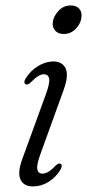

<svg xmlns="http://www.w3.org/2000/svg" viewBox="-20 -677 320 706"><path d="M214.5 -552Q194 -552 183 -564.2Q172 -576.5 174 -594.5Q176 -616.5 194.8 -636.8Q213.5 -657 240 -657Q261 -657 271.5 -644.8Q282 -632.5 279.5 -614Q277.5 -591 259 -571.5Q240.5 -552 214.5 -552ZM128.5 -110Q114 -70.5 117.2 -54.5Q120.5 -38.5 136 -38.5Q145.5 -38.5 157 -44.8Q168.5 -51 184 -67.5Q195.5 -78.5 202 -75Q212 -70 202 -52.5Q185 -24.5 158.2 -8Q131.5 8.5 101 8.5Q67 8.5 55.2 -17.2Q43.5 -43 63 -95L148 -328.5Q163.5 -370 160.8 -387Q158 -404 141.5 -404Q132 -404 120.5 -397.2Q109 -390.5 93 -374Q81.5 -363.5 75 -367Q64.5 -372 74.5 -389Q92.5 -417.5 120.2 -434.2Q148 -451 176.5 -451Q209.5 -451 221.5 -425Q233.5 -399 213.5 -345Z"/></svg>

Font: Fraunces 72pt S050 Light
Style: Italic
Weight: 300
Italic angle: -16°
Version: Version 1.000; ttfautohint (v1.8.3)